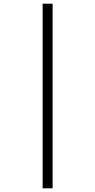

<svg xmlns="http://www.w3.org/2000/svg" viewBox="-20 -780 517 1040"><path d="M211 240H265V-760H211Z"/></svg>

Font: Noto Serif Ethiopic Cn
Style: Regular
Weight: 400
Width: 3
Designer: Monotype Design Team
Foundry: Monotype Imaging Inc.
Version: Version 2.102